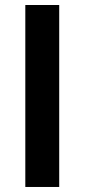

<svg xmlns="http://www.w3.org/2000/svg" viewBox="-20 -743 336 763"><path d="M215.3 -723.1V0H80.6V-723.1Z"/></svg>

Font: Lato-SemiBold
Style: Bold
Weight: 500
Designer: Lukasz Dziedzic with Adam Twardoch and Botio Nikoltchev
Foundry: tyPoland Lukasz Dziedzic
Version: ""